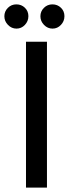

<svg xmlns="http://www.w3.org/2000/svg" viewBox="-40 -859 315 879"><path d="M175 -668V0H79V-668ZM-4 -823Q12 -839 35 -839Q58 -839 74 -823.5Q90 -808 90 -785Q90 -762 74 -745Q58 -728 35.5 -728Q13 -728 -3.5 -745Q-20 -762 -20 -784.5Q-20 -807 -4 -823ZM161 -823Q177 -839 200 -839Q223 -839 239 -823.5Q255 -808 255 -785Q255 -762 239 -745Q223 -728 200.5 -728Q178 -728 161.5 -745Q145 -762 145 -784.5Q145 -807 161 -823Z"/></svg>

Font: Rambla
Style: Regular
Weight: 400
Designer: Martin Sommaruga
Foundry: Martin Sommaruga
Version: Version 1.001